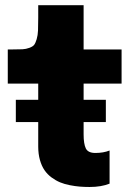

<svg xmlns="http://www.w3.org/2000/svg" viewBox="-20 -726 533 758"><path d="M42.5 -244.1V-332H130.9V-396H10.7V-530.8H28.8Q55.2 -530.8 68.8 -531.5Q82.5 -532.2 95.9 -537.1Q109.4 -542 114.7 -548.8Q120.1 -555.7 124.8 -571.3Q129.4 -586.9 130.1 -605.7Q130.9 -624.5 130.9 -656.7V-705.6H310.1V-530.8H460V-396H310.1V-332H397.9V-244.1H310.1V-195.3Q310.1 -158.2 318.8 -140.1Q327.6 -122.1 356.4 -122.1Q388.2 -122.1 412.6 -131.8V-1Q379.9 12.2 333.5 12.2Q313 12.2 294.9 10.7Q276.9 9.3 255.6 5.1Q234.4 1 217.3 -6.1Q200.2 -13.2 183.6 -25.4Q167 -37.6 155.8 -54Q144.5 -70.3 137.7 -94.2Q130.9 -118.2 130.9 -147.5V-244.1Z"/></svg>

Font: Epilogue ExtraBold
Style: Regular
Weight: 800
Designer: Tyler Finck
Foundry: Etcetera Type Co
Version: Version 2.112